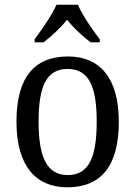

<svg xmlns="http://www.w3.org/2000/svg" viewBox="-20 -786 576 816"><path d="M127 -619V-606H165C199 -632 237 -667 265 -702C293 -667 331 -632 365 -606H404V-619C375 -657 330 -721 311 -766H220C201 -721 155 -657 127 -619ZM266 10C410 10 485 -81 485 -269C485 -456 403 -546 269 -546C125 -546 50 -456 50 -269C50 -81 132 10 266 10ZM268 -42C178 -42 144 -120 144 -269C144 -418 177 -493 267 -493C358 -493 391 -418 391 -269C391 -120 359 -42 268 -42Z"/></svg>

Font: Noto Serif Thai SemiCondensed
Style: Regular
Weight: 400
Width: 4
Designer: Monotype Design Team
Foundry: Monotype Imaging Inc.
Version: Version 2.002